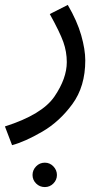

<svg xmlns="http://www.w3.org/2000/svg" viewBox="-45 -359 432 779"><path d="M4 230Q56 216 126 175.5Q196 135 248.5 63.5Q301 -8 301 -114Q301 -158 284.5 -216Q268 -274 230 -339L157 -302Q198 -228 212 -188.5Q226 -149 226 -107Q226 -41 176 32.5Q126 106 -25 154ZM137 400Q157 400 171.5 385.5Q186 371 186 351Q186 331 171.5 316Q157 301 137 301Q116 301 101.5 316Q87 331 87 351Q87 371 101.5 385.5Q116 400 137 400Z"/></svg>

Font: Noto Sans Arabic
Style: Regular
Weight: 400
Designer: Nadine Chahine - Monotype Design Team
Foundry: Monotype Imaging Inc.
Version: Version 1.902